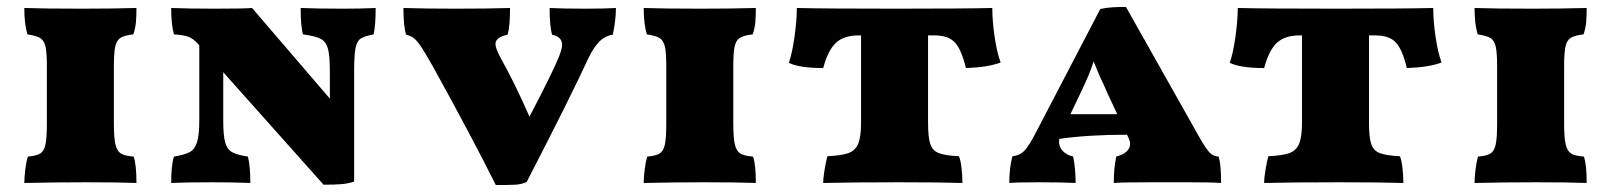

<svg xmlns="http://www.w3.org/2000/svg" viewBox="-20 -525 4640 553"><path d="M60 -74Q85 -76 96 -83Q107 -90 111 -109Q115 -128 115 -170V-333Q115 -374 111 -391Q107 -408 96.5 -415Q86 -422 59 -426Q50 -456 50 -502Q106 -500 216 -500Q301 -500 373 -502Q373 -478 371.5 -461Q370 -444 364 -426Q338 -423 327 -416Q316 -409 312 -391.5Q308 -374 308 -333V-170Q308 -128 312.5 -109Q317 -90 328 -83Q339 -76 365 -74Q373 -51 373 2Q323 0 227 0Q136 0 50 2Q50 -15 53 -38Q56 -61 60 -74Z M1062 -502Q1062 -452 1056 -426Q1030 -421 1019 -414Q1008 -407 1004 -386.5Q1000 -366 1000 -320V-2Q982 4 962.5 5.5Q943 7 912 7L623 -317V-178Q623 -135 628.5 -115Q634 -95 648 -87Q662 -79 694 -74Q701 -48 701 2Q653 0 591 0Q515 0 473 2Q473 -49 481 -74Q512 -79 526.5 -87Q541 -95 547.5 -115.5Q554 -136 554 -178V-394L548 -401Q536 -414 523 -419Q510 -424 481 -426Q473 -454 473 -502Q521 -500 599 -500Q681 -500 706 -502L930 -241V-320Q930 -365 924.5 -385Q919 -405 904 -413Q889 -421 853 -426Q846 -446 846 -502Q896 -500 967 -500Q1022 -500 1062 -502Z M1754 -502Q1754 -468 1745 -425Q1723 -422 1706 -405Q1689 -388 1673 -354Q1625 -249 1497 -1Q1483 6 1463.5 7Q1444 8 1408 8Q1342 -125 1226 -335Q1204 -374 1192.5 -391Q1181 -408 1172 -415Q1163 -422 1150 -425Q1142 -446 1142 -502Q1204 -500 1292 -500Q1389 -500 1449 -502Q1449 -448 1442 -425Q1407 -418 1407 -398Q1407 -386 1422 -358Q1462 -287 1505 -189Q1573 -319 1590 -362Q1599 -385 1599 -396Q1599 -419 1570 -425Q1563 -450 1563 -502Q1601 -500 1668 -500Q1722 -500 1754 -502Z M1844 -74Q1869 -76 1880 -83Q1891 -90 1895 -109Q1899 -128 1899 -170V-333Q1899 -374 1895 -391Q1891 -408 1880.5 -415Q1870 -422 1843 -426Q1834 -456 1834 -502Q1890 -500 2000 -500Q2085 -500 2157 -502Q2157 -478 2155.5 -461Q2154 -444 2148 -426Q2122 -423 2111 -416Q2100 -409 2096 -391.5Q2092 -374 2092 -333V-170Q2092 -128 2096.5 -109Q2101 -90 2112 -83Q2123 -76 2149 -74Q2157 -51 2157 2Q2107 0 2011 0Q1920 0 1834 2Q1834 -15 1837 -38Q1840 -61 1844 -74Z M2653 -423V-171Q2653 -129 2659.5 -110Q2666 -91 2684 -84Q2702 -77 2742 -75Q2747 -63 2749.5 -40.5Q2752 -18 2752 2Q2688 0 2570 0Q2431 0 2351 2Q2351 -13 2355 -36.5Q2359 -60 2363 -75Q2404 -77 2423.5 -84Q2443 -91 2451.5 -110.5Q2460 -130 2460 -171V-423H2453Q2411 -423 2388 -402Q2365 -381 2351 -329Q2283 -329 2252 -344Q2262 -373 2268.5 -420Q2275 -467 2275 -502Q2354 -500 2560 -500Q2760 -500 2838 -502Q2838 -466 2844.5 -420.5Q2851 -375 2862 -345Q2825 -331 2762 -329Q2749 -383 2730 -403Q2711 -423 2672 -423Z M3497 2Q3474 0 3404 0H3352H3293Q3210 0 3188 2Q3188 -41 3195 -74Q3235 -85 3235 -111Q3235 -117 3230 -129L3226 -137Q3115 -137 3031 -125Q3028 -106 3039 -92.5Q3050 -79 3071 -74Q3078 -39 3078 2Q3040 0 2972 0Q2905 0 2887 2Q2887 -42 2896 -75Q2917 -77 2930.5 -91Q2944 -105 2965 -146L3149 -499Q3166 -503 3184 -504Q3202 -505 3223 -505L3436 -127Q3455 -94 3465 -84.5Q3475 -75 3490 -74Q3497 -51 3497 2ZM3198 -196 3169 -258 3159 -281Q3145 -309 3130 -348Q3117 -308 3093 -259L3063 -196Z M3923 -423V-171Q3923 -129 3929.5 -110Q3936 -91 3954 -84Q3972 -77 4012 -75Q4017 -63 4019.5 -40.5Q4022 -18 4022 2Q3958 0 3840 0Q3701 0 3621 2Q3621 -13 3625 -36.5Q3629 -60 3633 -75Q3674 -77 3693.5 -84Q3713 -91 3721.5 -110.5Q3730 -130 3730 -171V-423H3723Q3681 -423 3658 -402Q3635 -381 3621 -329Q3553 -329 3522 -344Q3532 -373 3538.5 -420Q3545 -467 3545 -502Q3624 -500 3830 -500Q4030 -500 4108 -502Q4108 -466 4114.5 -420.5Q4121 -375 4132 -345Q4095 -331 4032 -329Q4019 -383 4000 -403Q3981 -423 3942 -423Z M4237 -74Q4262 -76 4273 -83Q4284 -90 4288 -109Q4292 -128 4292 -170V-333Q4292 -374 4288 -391Q4284 -408 4273.5 -415Q4263 -422 4236 -426Q4227 -456 4227 -502Q4283 -500 4393 -500Q4478 -500 4550 -502Q4550 -478 4548.5 -461Q4547 -444 4541 -426Q4515 -423 4504 -416Q4493 -409 4489 -391.5Q4485 -374 4485 -333V-170Q4485 -128 4489.5 -109Q4494 -90 4505 -83Q4516 -76 4542 -74Q4550 -51 4550 2Q4500 0 4404 0Q4313 0 4227 2Q4227 -15 4230 -38Q4233 -61 4237 -74Z"/></svg>

Font: Vollkorn SC Black
Style: Regular
Weight: 900
Designer: Friedrich Althausen
Foundry: Friedrich Althausen
Version: Version 4.015